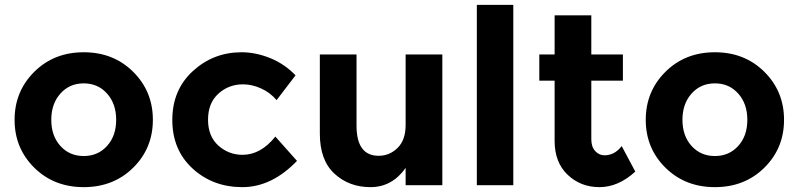

<svg xmlns="http://www.w3.org/2000/svg" viewBox="-20 -762 3286 790"><path d="M191 -269Q191 -203 228.5 -161.5Q266 -120 324.5 -120Q383 -120 420.5 -161.5Q458 -203 458 -269Q458 -335 420.5 -377Q383 -419 324.5 -419Q266 -419 228.5 -377Q191 -335 191 -269ZM609 -269Q609 -152 528 -72Q447 8 324.5 8Q202 8 121 -72Q40 -152 40 -269Q40 -386 121 -466.5Q202 -547 324.5 -547Q447 -547 528 -466.5Q609 -386 609 -269Z M978 -125Q1053 -125 1113 -200L1202 -100Q1098 8 977 8Q856 8 772.5 -68.5Q689 -145 689 -268.5Q689 -392 773.5 -469.5Q858 -547 974 -547Q1032 -547 1091.5 -523Q1151 -499 1196 -452L1118 -350Q1092 -381 1054.5 -398Q1017 -415 980 -415Q921 -415 878.5 -376.5Q836 -338 836 -269.5Q836 -201 878.5 -163Q921 -125 978 -125Z M1649 -248V-538H1800V0H1649V-71Q1593 8 1504.5 8Q1416 8 1356 -47.5Q1296 -103 1296 -212V-538H1447V-245Q1447 -121 1538 -121Q1583 -121 1616 -153.5Q1649 -186 1649 -248Z M2092 0H1942V-742H2092Z M2413 -430V-189Q2413 -158 2429 -140.5Q2445 -123 2467 -123Q2509 -123 2538 -161L2594 -56Q2524 8 2446.5 8Q2369 8 2315.5 -43Q2262 -94 2262 -182V-430H2199V-538H2262V-699H2413V-538H2543V-430Z M2788 -269Q2788 -203 2825.5 -161.5Q2863 -120 2921.5 -120Q2980 -120 3017.5 -161.5Q3055 -203 3055 -269Q3055 -335 3017.5 -377Q2980 -419 2921.5 -419Q2863 -419 2825.5 -377Q2788 -335 2788 -269ZM3206 -269Q3206 -152 3125 -72Q3044 8 2921.5 8Q2799 8 2718 -72Q2637 -152 2637 -269Q2637 -386 2718 -466.5Q2799 -547 2921.5 -547Q3044 -547 3125 -466.5Q3206 -386 3206 -269Z"/></svg>

Font: Montserrat_am3
Style: Bold
Weight: 700
Designer: Julieta Ulanovsky
Foundry: Julieta Ulanovsky. Armenina letters added by Vahan Hovhannisyan
Version: Version 2.001